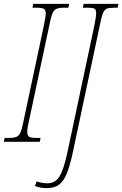

<svg xmlns="http://www.w3.org/2000/svg" viewBox="-43 -734 633 994"><path d="M-19 -20H4Q30 -20 43 -26Q56 -32 63.5 -49.5Q71 -67 79 -108L185 -606Q194 -653 194 -663Q194 -682 184 -688Q174 -694 148 -694H125L129 -714H315L311 -694H288Q262 -694 249 -688Q236 -682 228.5 -664.5Q221 -647 213 -606L107 -108Q98 -69 98 -51Q98 -32 108 -26Q118 -20 144 -20H167L163 0H-23ZM138 229 147 205Q156 209 172 212Q188 215 201 215Q229 215 247 200.5Q265 186 279 150.5Q293 115 307 50L446 -604Q455 -651 455 -663Q455 -683 447 -688.5Q439 -694 409 -694H386L390 -714H570L566 -694H549Q522 -694 510 -689Q498 -684 490.5 -666.5Q483 -649 474 -604L335 50Q319 125 302.5 165Q286 205 262 222.5Q238 240 198 240Q166 240 138 229Z"/></svg>

Font: Noto Serif CondThin
Style: Italic
Weight: 250
Width: 3
Italic angle: -12°
Designer: Monotype Design Team
Foundry: Monotype Imaging Inc.
Version: Version 1.001